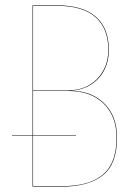

<svg xmlns="http://www.w3.org/2000/svg" viewBox="-20 -700 512 720"><path d="M247.1 -359.9Q324.7 -358.4 371.8 -311.3Q418.9 -264.2 418.9 -183.1Q418.9 -85 365.5 -42.5Q312 0 210.9 0H102.1V-191.9H24.9V-193.8H102.1V-680.2H191.9Q290.5 -680.2 339.4 -637.2Q388.2 -594.2 388.2 -513.2Q388.2 -449.2 350.1 -407Q312 -364.7 247.1 -359.9ZM192.9 -678.2H104V-360.8H231Q302.7 -360.8 344.5 -404.3Q386.2 -447.8 386.2 -513.2Q386.2 -592.8 338.4 -635.5Q290.5 -678.2 192.9 -678.2ZM211.9 -2Q260.3 -2 296.6 -11.2Q333 -20.5 360.6 -41Q388.2 -61.5 402.6 -97.2Q417 -132.8 417 -183.1Q417 -264.6 368.4 -311.8Q319.8 -358.9 235.8 -358.9H104V-193.8H265.1V-191.9H104V-2Z"/></svg>

Font: Fira Sans Compressed Two
Style: Regular
Weight: 100
Width: 1
Designer: Carrois Corporate & Edenspiekermann AG
Foundry: Carrois Corporate GbR & Edenspiekermann AG
Version: Version 4.203;PS 004.203;hotconv 1.0.88;makeotf.lib2.5.64775